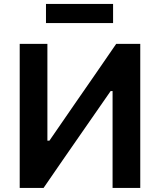

<svg xmlns="http://www.w3.org/2000/svg" viewBox="-20 -930 792 950"><path d="M77.5 0V-713H214.5V-234H224.5L353 -420.5Q401.5 -490 451.2 -562.2Q501 -634.5 555 -713H674V0H537V-479.5H527.5L398 -293Q339 -208 289.8 -137Q240.5 -66 195.5 0ZM207.5 -816V-910.5H539.5V-816Z"/></svg>

Font: Commissioner SemiBold
Style: Regular
Weight: 600
Designer: Kostas Bartsokas
Foundry: Kostas Bartsokas
Version: Version 1.000; ttfautohint (v1.8.3)